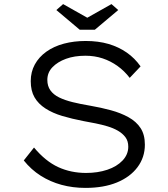

<svg xmlns="http://www.w3.org/2000/svg" viewBox="-20 -907 822 937"><path d="M397 10Q335 10 280 -5Q225 -20 178.5 -49.5Q132 -79 96 -124L146 -187Q202 -120 264 -91.5Q326 -63 400 -63Q457 -63 503.5 -78.5Q550 -94 578 -123.5Q606 -153 606 -191Q606 -219 592 -237.5Q578 -256 555.5 -269Q533 -282 504.5 -290.5Q476 -299 446 -305Q416 -311 388 -316Q331 -327 284 -341Q237 -355 202 -377.5Q167 -400 148.5 -432Q130 -464 130 -511Q130 -556 150 -592.5Q170 -629 206.5 -655Q243 -681 292 -694Q341 -707 398 -707Q460 -707 509.5 -692.5Q559 -678 598.5 -650.5Q638 -623 666 -583L613 -527Q587 -561 553.5 -585Q520 -609 481 -622Q442 -635 397 -635Q343 -635 302 -620Q261 -605 236 -579Q211 -553 211 -517Q211 -487 226 -466Q241 -445 268.5 -431.5Q296 -418 334.5 -408.5Q373 -399 421 -391Q473 -382 521 -369Q569 -356 607 -335Q645 -314 666 -282Q687 -250 687 -201Q687 -139 651 -91Q615 -43 550.5 -16.5Q486 10 397 10ZM369 -762 255 -858 288 -887 421 -812H391L524 -887L557 -858L443 -762Z"/></svg>

Font: Lexend Giga Light
Style: Regular
Weight: 300
Version: Version 1.007